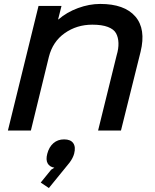

<svg xmlns="http://www.w3.org/2000/svg" viewBox="-20 -660 786 971"><path d="M355 117.2Q349.1 139.2 332 162.1L227.1 291L186 263.2L238.8 198.2L254.9 188Q231 184.1 220.9 166Q210.9 147.9 219.2 117.2Q228 83.5 250 64.2Q272 44.9 304.2 44.9Q337.4 44.9 350.6 64.2Q363.8 83.5 355 117.2ZM690.9 -397.9 591.8 0H476.1L569.8 -379.9Q580.1 -414.1 579.1 -442.6Q578.1 -471.2 566.9 -491.7Q555.7 -512.2 525.6 -523.7Q495.6 -535.2 446.8 -535.2Q368.2 -535.2 307.4 -492.4Q246.6 -449.7 227.1 -372.1L136.2 0H20L174.8 -629.9H291L273.9 -562H275.9Q317.4 -598.1 374.3 -619.1Q431.2 -640.1 486.8 -640.1Q609.4 -640.1 664.3 -576.7Q719.2 -513.2 690.9 -397.9Z"/></svg>

Font: Sinkin Sans 500 Medium Italic
Style: Regular
Weight: 500
Italic angle: -112°
Designer: Keith Bates
Foundry: K-Type
Version: Sinkin Sans (version 1.0)  by Keith Bates   •   © 2014   www